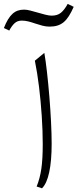

<svg xmlns="http://www.w3.org/2000/svg" viewBox="-71 -971 403 999"><path d="M159.7 -695.8 110.4 -655.3Q123 -593.3 132.1 -519Q141.1 -444.8 146.2 -367.9Q151.4 -291 151.4 -220.2Q151.4 -142.1 144 -92.3Q136.7 -42.5 119.6 -0.5L147.5 8.8Q172.4 -15.6 185.1 -74.7Q197.8 -133.8 197.8 -223.6Q197.8 -271 194.6 -335.7Q191.4 -400.4 185.8 -468.8Q180.2 -537.1 173.3 -597.2Q166.5 -657.2 159.7 -695.8ZM54.2 -920.9Q36.6 -920.9 21.7 -915.8Q6.8 -910.6 -5.6 -899.4Q-18.1 -888.2 -29.3 -869.9Q-40.5 -851.6 -50.8 -825.2L-22.9 -812Q-9.3 -837.4 5.4 -850.6Q20 -863.8 42.5 -863.8Q59.1 -863.8 76.7 -859.4Q94.2 -855 112.3 -848.6Q130.9 -842.3 149.7 -837.4Q168.5 -832.5 186.5 -832.5Q209.5 -832.5 227.3 -837.9Q245.1 -843.3 259.8 -855.2Q274.4 -867.2 287.1 -887Q299.8 -906.7 312.5 -935.5L281.2 -950.7Q264.2 -919.4 245.8 -904.5Q227.5 -889.6 198.2 -889.6Q184.6 -889.6 165.3 -894.5Q146 -899.4 126 -905.3Q106 -911.1 86.9 -916Q67.9 -920.9 54.2 -920.9Z"/></svg>

Font: Pinar VF
Style: Regular
Weight: 300
Designer: Amin Abedi
Version: Version 2.000